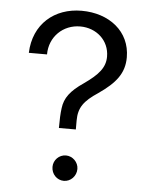

<svg xmlns="http://www.w3.org/2000/svg" viewBox="-51 -716 598 768"><g transform="rotate(5 248.5 -332.0)"><path d="M196 -199H264V-235C264 -287 285 -315 341 -352C409 -399 442 -440 442 -504C442 -608 357 -674 246 -674C137 -674 54 -604 50 -488H123C123 -559 177 -611 246 -611C311 -611 363 -565 363 -500C363 -456 337 -426 280 -386C227 -350 205 -320 200 -279C197 -258 196 -232 196 -199ZM184 -42C184 -13 206 10 234 10C261 10 284 -13 284 -42C284 -69 261 -92 234 -92C206 -92 184 -69 184 -42Z"/></g></svg>

Font: All Genders v4 Light
Style: Regular
Weight: 300
Designer: Rassam Alawdi
Foundry: Rassam Art
Version: Version 3.100;FEAKit 1.0